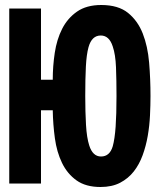

<svg xmlns="http://www.w3.org/2000/svg" viewBox="-20 -734 640 768"><path d="M144 -415H191Q191 -469 199 -522.5Q207 -576 228.5 -618.5Q250 -661 288 -687.5Q326 -714 385 -714Q453 -714 492 -682.5Q531 -651 551 -600Q571 -549 576.5 -483.5Q582 -418 582 -350Q582 -314 580 -272.5Q578 -231 571 -190.5Q564 -150 550.5 -113Q537 -76 515 -48Q493 -20 460.5 -3Q428 14 382 14Q323 14 286 -12.5Q249 -39 228 -82.5Q207 -126 199.5 -181Q192 -236 191 -293H144V0H17V-700H144ZM321 -350Q321 -286 324 -234.5Q327 -183 337 -152Q351 -108 384 -108Q419 -108 431 -149Q439 -178 442.5 -227Q446 -276 446 -350Q446 -413 444 -464.5Q442 -516 431 -548Q417 -592 383 -592Q347 -592 334 -545Q326 -516 323.5 -467.5Q321 -419 321 -350Z"/></svg>

Font: PT Mono
Style: Bold
Weight: 700
Monospace: yes
Designer: A.Korolkova, I.Chaeva
Foundry: ParaType Ltd
Version: Version 1.000 OFL